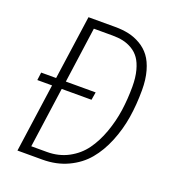

<svg xmlns="http://www.w3.org/2000/svg" viewBox="-126 -781 790 878"><g transform="rotate(20 268.5 -342.0)"><path d="M285.2 -684.1Q320.8 -684.1 351.1 -677.5Q381.3 -670.9 409.4 -654.5Q437.5 -638.2 456.8 -612.5Q476.1 -586.9 487.5 -546.6Q499 -506.3 499 -454.1Q499 -383.8 488.8 -320.1Q478.5 -256.3 454.3 -197.3Q430.2 -138.2 394 -95Q357.9 -51.8 302.7 -25.9Q247.6 0 179.2 0H58.1L105 -334H33.2L38.1 -372.1H110.8L154.8 -684.1ZM187 -40Q244.6 -40 291 -64.9Q337.4 -89.8 366.9 -130.6Q396.5 -171.4 416.3 -226.3Q436 -281.2 444.1 -337.6Q452.1 -394 452.1 -454.1Q452.1 -498.5 443.1 -532.2Q434.1 -565.9 419.4 -586.7Q404.8 -607.4 382.8 -620.4Q360.8 -633.3 337.6 -638.2Q314.5 -643.1 286.1 -643.1H195.8L158.2 -372.1H303.2L296.9 -334H151.9L110.8 -40Z"/></g></svg>

Font: Fira Sans Compressed ExtraLight
Style: Italic
Weight: 250
Width: 3
Italic angle: -8°
Designer: Carrois Corporate & Edenspiekermann AG
Foundry: Carrois Corporate GbR & Edenspiekermann AG
Version: Version 4.203;PS 004.203;hotconv 1.0.88;makeotf.lib2.5.64775